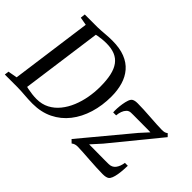

<svg xmlns="http://www.w3.org/2000/svg" viewBox="-129 -1091 1441 1441"><g transform="rotate(45 592.0 -370.0)"><path d="M99 -743H233.5Q271.5 -744 309.5 -747.5Q347.5 -751 384.5 -751Q463.5 -751 519 -729Q574.5 -707 609.2 -666.5Q644 -626 660.2 -570.8Q676.5 -515.5 676.5 -449Q676.5 -353 651 -269.8Q625.5 -186.5 576.5 -124Q527.5 -61.5 456.5 -26.8Q385.5 8 295 8Q271 8 249.5 6.8Q228 5.5 207.2 4Q186.5 2.5 166.2 1.2Q146 0 125 0H-6.5L-2.5 -34.5L71 -48L159 -693.5L95 -705ZM173 -19.5 156.5 -58Q171.5 -53.5 194.8 -48.8Q218 -44 243.8 -41Q269.5 -38 291.5 -38Q348 -38 392.2 -61.2Q436.5 -84.5 469.2 -125Q502 -165.5 523.2 -217.2Q544.5 -269 554.8 -326.5Q565 -384 565 -441Q565 -510 554 -560Q543 -610 519.2 -642.2Q495.5 -674.5 457.8 -690Q420 -705.5 366.5 -705.5Q344 -705.5 321.8 -703.2Q299.5 -701 281 -697.5Q262.5 -694 251 -691L269.5 -723.5ZM1073 -466Q1060.5 -466.5 1038 -466.8Q1015.5 -467 988.5 -467Q961.5 -467 935.8 -467.2Q910 -467.5 890.5 -467.5Q871 -467.5 864 -467Q844 -466 830.8 -452.2Q817.5 -438.5 810 -417.8Q802.5 -397 801 -374H769.5Q768 -390.5 769.2 -415.8Q770.5 -441 774.8 -467.2Q779 -493.5 786.2 -514.2Q793.5 -535 805 -542.5Q811 -546.5 821.8 -549.5Q832.5 -552.5 851 -552.5Q878.5 -552.5 915.5 -550.8Q952.5 -549 991.8 -546.2Q1031 -543.5 1065.8 -541.5Q1100.5 -539.5 1122 -539.5Q1136 -539.5 1147.2 -542.2Q1158.5 -545 1169 -553.5L1190 -532L882 -155L811.5 -77Q831.5 -77 861.2 -76.8Q891 -76.5 922.2 -76.2Q953.5 -76 979.8 -75.8Q1006 -75.5 1019 -76Q1054 -76 1073.8 -101.2Q1093.5 -126.5 1099.5 -168.5H1130.5Q1130 -147.5 1128.2 -122Q1126.5 -96.5 1122.2 -71.5Q1118 -46.5 1110.5 -27.5Q1103 -8.5 1091.5 -1Q1085 3.5 1072.5 6.5Q1060 9.5 1040.5 9.5Q1012.5 9.5 973.8 7.5Q935 5.5 894.2 2.8Q853.5 0 818.5 -2.2Q783.5 -4.5 762.5 -4.5Q748.5 -4.5 736.5 -0.8Q724.5 3 714 11.5L690 -12L1012 -399Z"/></g></svg>

Font: Merriweather 48pt
Style: Italic
Weight: 400
Italic angle: -7.8°
Version: Version 2.101